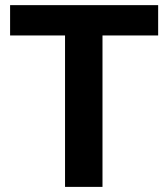

<svg xmlns="http://www.w3.org/2000/svg" viewBox="-20 -731 659 751"><path d="M19.5 0ZM598.6 -592.3H380.9V0H234.4V-592.3H19.5V-710.9H598.6Z"/></svg>

Font: Roboto-o
Style: o-Bold
Weight: 700
Designer: Google
Version: Version 2.134; 2016; ttfautohint (v1.6)